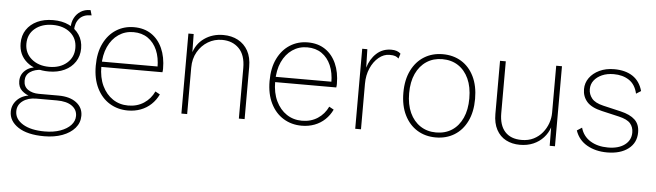

<svg xmlns="http://www.w3.org/2000/svg" viewBox="-49 -786 4084 1195"><g transform="rotate(5 1992.5 -188.5)"><path d="M474 -592 483 -560Q482 -560 481 -560Q480 -560 479 -560Q432 -560 407 -532Q382 -504 382 -457L359 -468Q359 -506 373.5 -533.5Q388 -561 413 -576.5Q438 -592 470 -592Q472 -592 472.5 -592Q473 -592 474 -592ZM321 -45Q392 -45 433 -14Q474 17 474 68Q474 112 445.5 145Q417 178 367.5 196.5Q318 215 254 215Q149 215 91.5 177Q34 139 34 80Q34 38 64.5 6.5Q95 -25 149 -31L147 -25Q117 -33 93.5 -54.5Q70 -76 70 -114Q70 -154 99.5 -180.5Q129 -207 177 -209L226 -195H203Q160 -194 131.5 -174.5Q103 -155 103 -119Q103 -82 130.5 -63.5Q158 -45 198 -45ZM255 185Q310 185 352 170Q394 155 417.5 129.5Q441 104 441 72Q441 33 408 9.5Q375 -14 314 -14H185Q134 -14 101 10.5Q68 35 68 75Q68 124 118 154.5Q168 185 255 185ZM248 -510Q304 -510 346 -490Q388 -470 412 -434Q436 -398 436 -349Q436 -302 412 -265.5Q388 -229 345.5 -209Q303 -189 248 -189Q161 -189 109.5 -233Q58 -277 58 -349Q58 -398 82 -434Q106 -470 148.5 -490Q191 -510 248 -510ZM248 -480Q180 -480 137 -444.5Q94 -409 94 -349Q94 -291 137 -254.5Q180 -218 248 -218Q315 -218 357.5 -254.5Q400 -291 400 -349Q400 -409 357.5 -444.5Q315 -480 248 -480Z M759 10Q695 10 644.5 -21Q594 -52 565 -110.5Q536 -169 536 -250Q536 -332 564.5 -390Q593 -448 642 -479Q691 -510 753 -510Q816 -510 861 -480Q906 -450 930.5 -395.5Q955 -341 955 -268Q955 -262 954.5 -256.5Q954 -251 953 -246H558V-279H938L920 -272Q920 -335 900 -381Q880 -427 842.5 -453Q805 -479 752 -479Q700 -479 659 -451Q618 -423 594.5 -372Q571 -321 571 -250Q571 -179 595.5 -128Q620 -77 662 -49Q704 -21 758 -21Q814 -21 856 -48.5Q898 -76 920 -123L949 -107Q932 -71 904 -44.5Q876 -18 839 -4Q802 10 759 10Z M1093 0V-500H1126L1128 -369L1124 -374Q1141 -438 1192 -474Q1243 -510 1311 -510Q1363 -510 1403 -488.5Q1443 -467 1465.5 -426.5Q1488 -386 1488 -326V0H1452V-316Q1452 -397 1411.5 -438Q1371 -479 1306 -479Q1258 -479 1218 -455Q1178 -431 1153.5 -388.5Q1129 -346 1129 -290V0Z M1845 10Q1781 10 1730.5 -21Q1680 -52 1651 -110.5Q1622 -169 1622 -250Q1622 -332 1650.5 -390Q1679 -448 1728 -479Q1777 -510 1839 -510Q1902 -510 1947 -480Q1992 -450 2016.5 -395.5Q2041 -341 2041 -268Q2041 -262 2040.5 -256.5Q2040 -251 2039 -246H1644V-279H2024L2006 -272Q2006 -335 1986 -381Q1966 -427 1928.5 -453Q1891 -479 1838 -479Q1786 -479 1745 -451Q1704 -423 1680.5 -372Q1657 -321 1657 -250Q1657 -179 1681.5 -128Q1706 -77 1748 -49Q1790 -21 1844 -21Q1900 -21 1942 -48.5Q1984 -76 2006 -123L2035 -107Q2018 -71 1990 -44.5Q1962 -18 1925 -4Q1888 10 1845 10Z M2179 0V-500H2211L2214 -385Q2230 -440 2268 -475Q2306 -510 2360 -510Q2380 -510 2394.5 -505Q2409 -500 2419 -490L2409 -459Q2400 -468 2388 -472.5Q2376 -477 2352 -477Q2316 -477 2284.5 -451Q2253 -425 2234 -381.5Q2215 -338 2215 -285V0Z M2682 -510Q2748 -510 2798.5 -479Q2849 -448 2877.5 -389.5Q2906 -331 2906 -250Q2906 -169 2877.5 -110.5Q2849 -52 2798.5 -21Q2748 10 2682 10Q2617 10 2566.5 -21Q2516 -52 2487 -110.5Q2458 -169 2458 -250Q2458 -331 2487 -389.5Q2516 -448 2566.5 -479Q2617 -510 2682 -510ZM2682 -479Q2626 -479 2583.5 -451Q2541 -423 2517.5 -372Q2494 -321 2494 -250Q2494 -179 2517.5 -128Q2541 -77 2583.5 -49Q2626 -21 2682 -21Q2739 -21 2781 -48.5Q2823 -76 2846.5 -127.5Q2870 -179 2870 -250Q2870 -322 2846.5 -373Q2823 -424 2781 -451.5Q2739 -479 2682 -479Z M3208 10Q3159 10 3121 -10Q3083 -30 3061.5 -70Q3040 -110 3040 -168V-500H3076V-176Q3076 -101 3112 -61Q3148 -21 3216 -21Q3259 -21 3291.5 -37.5Q3324 -54 3346 -81Q3368 -108 3379.5 -140.5Q3391 -173 3391 -206V-500H3427V0H3394L3393 -115Q3381 -79 3355 -50.5Q3329 -22 3292 -6Q3255 10 3208 10Z M3753 10Q3681 10 3627.5 -20.5Q3574 -51 3554 -110L3585 -130Q3600 -77 3645.5 -49Q3691 -21 3756 -21Q3822 -21 3860.5 -50Q3899 -79 3899 -127Q3899 -161 3879 -184Q3859 -207 3807 -219L3699 -244Q3633 -259 3604.5 -291.5Q3576 -324 3576 -370Q3576 -409 3598.5 -440.5Q3621 -472 3661 -491Q3701 -510 3753 -510Q3823 -510 3868.5 -480Q3914 -450 3931 -389L3901 -370Q3888 -427 3848.5 -453Q3809 -479 3753 -479Q3711 -479 3679.5 -465Q3648 -451 3630 -427.5Q3612 -404 3612 -373Q3612 -341 3632.5 -315.5Q3653 -290 3704 -278L3815 -252Q3875 -238 3905 -209.5Q3935 -181 3935 -131Q3935 -66 3885.5 -28Q3836 10 3753 10Z"/></g></svg>

Font: Kantumruy Pro ExtraLight
Style: Regular
Weight: 250
Version: Version 1.002